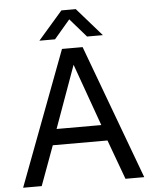

<svg xmlns="http://www.w3.org/2000/svg" viewBox="-61 -989 825 1039"><g transform="rotate(-5 351.5 -469.0)"><path d="M409 -730 680 0H578L499 -215H202L123 0H22L297 -730ZM179 -785 312 -938H390L524 -785H438L350 -886L264 -785ZM230 -301H473L352 -639Z"/></g></svg>

Font: Nacelle
Style: Regular
Weight: 400
Designer: Sora Sagano
Foundry: Sora Sagano
Version: Version 1.000;FEAKit 1.0